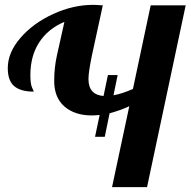

<svg xmlns="http://www.w3.org/2000/svg" viewBox="-20 -770 784 790"><path d="M744 -748 585 0H441L512 -333Q476 -316 431 -304L411 -207H371L390 -297Q368 -295 358 -295Q288 -295 245.5 -331.5Q203 -368 203 -437Q203 -491 214 -541L245 -680Q178 -652 141.5 -596Q105 -540 105 -461Q105 -424 112 -409.5Q119 -395 119 -393Q65 -393 38.5 -415.5Q12 -438 12 -490Q12 -554 64.5 -614.5Q117 -675 199 -712.5Q281 -750 363 -750Q377 -750 403 -748L358 -541Q344 -473 344 -445Q344 -380 406 -375L424 -461H464L447 -378Q482 -384 527 -404L600 -748Z"/></svg>

Font: Lobster
Style: Regular
Weight: 400
Designer: Impallari Type
Foundry: Impallari Type
Version: Version 2.100